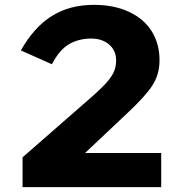

<svg xmlns="http://www.w3.org/2000/svg" viewBox="-20 -772 750 792"><path d="M73 -123 303 -324Q371 -382 403 -414Q435 -446 447 -470Q459 -494 459 -522Q459 -564 430 -588.5Q401 -613 356 -613Q306 -613 266 -590.5Q226 -568 194 -507L66 -564Q121 -661 194.5 -706.5Q268 -752 367 -752Q450 -752 511.5 -723.5Q573 -695 605.5 -643.5Q638 -592 638 -523Q638 -466 609.5 -421Q581 -376 506 -306L331 -141H645V0H73Z"/></svg>

Font: Morrison
Style: Bold
Weight: 700
Designer: Pablo Impallari, Rodrigo Fuenzalida (Modified by Dan O. Williams)
Version: Version 0.03;June 6, 2019;FontCreator 11.5.0.2425 64-bit; tt